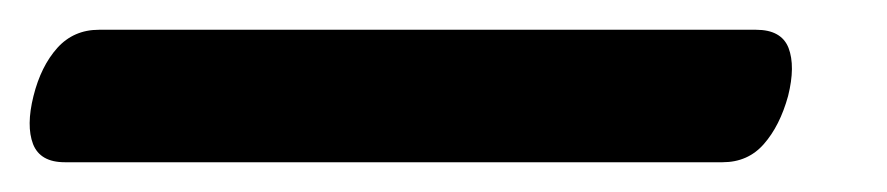

<svg xmlns="http://www.w3.org/2000/svg" viewBox="-59 54 596 129"><path d="M-36.5 118.5Q-31.5 98.5 -20.5 86.2Q-9.5 74 7.5 74H449Q466 74 470.8 86.2Q475.5 98.5 470.5 118.5Q465 138.5 454.2 150.8Q443.5 163 426.5 163H-15.5Q-32 163 -36.8 150.8Q-41.5 138.5 -36.5 118.5Z"/></svg>

Font: Fraunces 9pt S100 SemiBold
Style: Italic
Weight: 600
Italic angle: -16°
Version: Version 1.000; ttfautohint (v1.8.3)